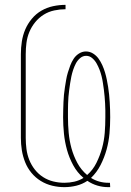

<svg xmlns="http://www.w3.org/2000/svg" viewBox="-20 -763 540 791"><path d="M426 8Q403 8 381 1.5Q359 -5 340 -18Q319 -4 294.5 2Q270 8 245 8Q220 8 195 2Q170 -4 148 -17.5Q126 -31 109.5 -51Q93 -71 83.5 -95Q74 -119 70 -144Q66 -169 66 -195V-540Q66 -566 70 -592Q74 -618 84 -641.5Q94 -665 111 -685.5Q128 -706 150.5 -719Q173 -732 198.5 -737.5Q224 -743 250 -743V-725Q227 -725 203.5 -720Q180 -715 160 -702.5Q140 -690 125 -671.5Q110 -653 101 -631.5Q92 -610 89 -586.5Q86 -563 86 -540V-195Q86 -172 89 -149Q92 -126 100.5 -104.5Q109 -83 123.5 -64.5Q138 -46 157.5 -33.5Q177 -21 199.5 -15.5Q222 -10 245 -10Q266 -10 286 -14.5Q306 -19 324 -30Q298 -52 281.5 -82.5Q265 -113 256 -145.5Q247 -178 243.5 -212Q240 -246 240 -280Q240 -296 240.5 -311.5Q241 -327 241.5 -342Q242 -357 243.5 -372.5Q245 -388 247.5 -403.5Q250 -419 252.5 -434Q255 -449 259.5 -464Q264 -479 269.5 -493.5Q275 -508 283.5 -521Q292 -534 305.5 -542.5Q319 -551 334 -551Q350 -551 363.5 -542.5Q377 -534 386 -521.5Q395 -509 401.5 -494.5Q408 -480 412.5 -465Q417 -450 420 -435Q423 -420 425.5 -404.5Q428 -389 429.5 -373.5Q431 -358 432 -342.5Q433 -327 433.5 -311.5Q434 -296 434 -280Q434 -246 431 -212.5Q428 -179 419 -146.5Q410 -114 394.5 -83.5Q379 -53 355 -30Q371 -20 389 -15Q407 -10 426 -10Q428 -10 429.5 -10Q431 -10 433 -10L434 8Q432 8 430 8Q428 8 426 8ZM339 -42Q363 -63 377.5 -92.5Q392 -122 400.5 -153Q409 -184 411.5 -216Q414 -248 414 -280Q414 -294 414 -308.5Q414 -323 413 -337Q412 -351 411 -365Q410 -379 408 -393Q406 -407 404 -421Q402 -435 398.5 -449Q395 -463 390 -476Q385 -489 378 -501.5Q371 -514 360 -523.5Q349 -533 335 -533Q321 -533 310 -523.5Q299 -514 292.5 -501.5Q286 -489 281.5 -475.5Q277 -462 274 -448Q271 -434 269 -420Q267 -406 265 -392Q263 -378 262 -364Q261 -350 260.5 -336Q260 -322 260 -308Q260 -294 260 -280Q260 -248 263 -215.5Q266 -183 274.5 -152Q283 -121 298.5 -92Q314 -63 339 -42Z"/></svg>

Font: Iosevka Slab Thin
Style: Regular
Weight: 100
Monospace: yes
Designer: Belleve Invis
Foundry: Belleve Invis
Version: Version 11.1.0; ttfautohint (v1.8.3)